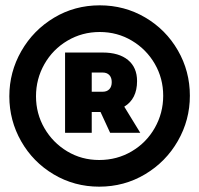

<svg xmlns="http://www.w3.org/2000/svg" viewBox="-20 -709 747 720"><path d="M692 -350Q692 -259 647 -180.5Q602 -102 524 -55.5Q446 -9 352 -9Q259 -9 181.5 -55Q104 -101 59.5 -179Q15 -257 15 -348Q15 -439 60 -517.5Q105 -596 182.5 -642.5Q260 -689 354 -689Q447 -689 524.5 -643.5Q602 -598 647 -520Q692 -442 692 -350ZM592 -350Q592 -415 560.5 -469.5Q529 -524 474.5 -556.5Q420 -589 354 -589Q288 -589 233 -556.5Q178 -524 146.5 -468.5Q115 -413 115 -348Q115 -283 146.5 -228.5Q178 -174 232 -141.5Q286 -109 352 -109Q419 -109 474 -141.5Q529 -174 560.5 -229.5Q592 -285 592 -350ZM446 -309 506 -211H393L357 -289H324V-211H224V-512H365Q426 -512 460 -484Q494 -456 494 -405Q494 -338 446 -309ZM324 -365H365Q381 -365 390 -374.5Q399 -384 399 -401Q399 -418 390 -427.5Q381 -437 365 -437H324Z"/></svg>

Font: TypoPRO Montserrat Alternates
Style: Regular
Weight: 900
Designer: Julieta Ulanovsky
Foundry: Julieta Ulanovsky
Version: Version 6.001